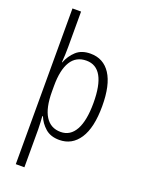

<svg xmlns="http://www.w3.org/2000/svg" viewBox="-181 -839 851 1154"><g transform="rotate(20 244.5 -262.0)"><path d="M443 -269Q443 -131 396.5 -60.5Q350 10 269 10Q213 10 179 -20Q145 -50 129 -90H125Q126 -73 127.5 -51Q129 -29 129 -8V236H74V-760H129V-532Q129 -485 125 -434H127Q145 -480 179 -511Q213 -542 270 -542Q353 -542 398 -473Q443 -404 443 -269ZM387 -269Q387 -494 261 -494Q195 -494 162 -440.5Q129 -387 129 -285V-249Q129 -144 162.5 -91Q196 -38 260 -38Q322 -38 354.5 -97Q387 -156 387 -269Z"/></g></svg>

Font: Noto Sans Lao Condensed Light
Style: Regular
Weight: 300
Width: 3
Designer: Monotype Design Team
Foundry: Monotype Imaging Inc.
Version: Version 2.003; ttfautohint (v1.8.4.7-5d5b)